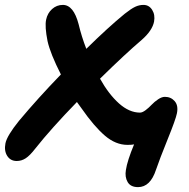

<svg xmlns="http://www.w3.org/2000/svg" viewBox="-24 -620 767 779"><path d="M43.9 33.2Q18.6 33.2 5.4 12.7Q-7.8 -7.8 -2 -38.1Q3.9 -68.8 53.2 -129.9Q129.9 -221.7 223.1 -317.9Q180.2 -402.3 168.9 -453.1Q157.2 -512.2 163.1 -540Q168.5 -566.4 187.3 -583.3Q206.1 -600.1 231 -600.1Q274.4 -600.1 294.9 -522Q307.1 -470.7 326.2 -421.9Q415 -509.3 481.9 -564Q507.8 -584.5 524.2 -592.3Q540.5 -600.1 558.1 -600.1Q580.6 -600.1 593.3 -580.1Q606 -560.1 601.1 -532.2Q593.8 -495.6 550.8 -458Q485.8 -402.8 381.8 -300.8Q417 -237.8 458.7 -200.4Q500.5 -163.1 543.9 -163.1Q553.7 -163.1 566.9 -173.1Q580.1 -183.1 591.3 -195.1Q602.5 -207 617.4 -217Q632.3 -227.1 645 -227.1Q669.4 -227.1 684.8 -209.5Q700.2 -191.9 693.8 -160.2Q689 -135.7 656.2 -54.9Q623.5 25.9 608.9 68.8Q585.9 139.2 536.1 139.2Q505.9 139.2 493.9 118.7Q481.9 98.1 486.8 69.8Q492.2 32.7 520 -34.2Q512.2 -32.2 493.2 -32.2Q445.3 -32.2 401.6 -69.6Q357.9 -106.9 306.2 -181.2Q299.8 -189 288.1 -206.1Q183.6 -98.6 119.1 -17.1Q97.2 11.2 80.3 22.2Q63.5 33.2 43.9 33.2Z"/></svg>

Font: Shantell Sans Irregular
Style: Italic
Weight: 600
Italic angle: -11.31°
Designer: Stephen Nixon, Anya Danilova, Shantell Martin
Foundry: Arrow Type
Version: Version 1.006;[9816181b4]